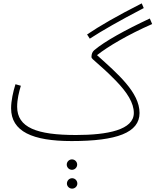

<svg xmlns="http://www.w3.org/2000/svg" viewBox="-20 -818 925 1142"><path d="M514 -588C588 -636 689 -694 835 -770L823 -798C675 -723 570 -662 498 -613ZM406 21C675 21 810 -29 810 -146C810 -269 679 -380 557 -490C620 -540 741 -612 885 -675L871 -708C726 -640 602 -572 540 -519C530 -510 524 -498 524 -478C524 -465 567 -442 668 -339C737 -268 776 -206 776 -146C776 -46 621 -15 432 -15C199 -15 82 -59 82 -183C82 -228 93 -271 104 -308L72 -317C58 -273 46 -218 46 -174C46 -36 173 21 406 21ZM408 192C425 192 439 178 439 161C439 144 425 130 408 130C391 130 377 144 377 161C377 178 391 192 408 192ZM409 304C426 304 440 290 440 274C440 256 426 242 409 242C392 242 378 256 378 274C378 290 392 304 409 304Z"/></svg>

Font: Noto Sans Arabic ExtLt
Style: Regular
Weight: 200
Designer: Monotype Design Team, Nadine Chahine, Nizar Qandah and Khaled Hosny
Foundry: Monotype Imaging Inc.
Version: Version 2.012